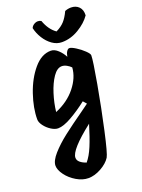

<svg xmlns="http://www.w3.org/2000/svg" viewBox="-206 -887 986 1333"><g transform="rotate(-20 287.0 -220.5)"><path d="M198 -754Q203 -768 217.5 -777.5Q232 -787 248 -787Q261 -787 272 -780Q297 -710 346 -676Q385 -695 408 -720.5Q431 -746 451 -789Q473 -798 496 -798Q532 -798 554 -775.5Q576 -753 574 -712Q542 -665 482 -629Q422 -593 357 -593Q319 -593 286 -616.5Q253 -640 230 -677Q207 -714 198 -754ZM127 -40Q104 -40 76.5 -57.5Q49 -75 30 -100.5Q11 -126 11 -148Q11 -231 44.5 -329.5Q78 -428 135.5 -496Q193 -564 262 -564Q289 -564 315 -539.5Q341 -515 356 -485Q360 -509 369.5 -523Q379 -537 389 -537Q404 -537 435 -517.5Q466 -498 491 -474Q516 -450 516 -438Q516 -400 486.5 -235Q457 -70 422.5 86Q388 242 373 267Q350 303 301.5 330Q253 357 207 357Q164 357 120 331Q76 305 48 267Q20 229 20 198Q20 162 62.5 114Q105 66 166 18.5Q227 -29 322 -96Q339 -109 373 -133L351 -158Q290 -110 228.5 -75Q167 -40 127 -40ZM152 -151Q246 -190 302 -260Q358 -330 363 -404Q351 -417 332.5 -427Q314 -437 297 -437Q262 -437 231.5 -392.5Q201 -348 180 -281.5Q159 -215 152 -151ZM169 193Q169 213 186.5 227.5Q204 242 231 251Q261 216 286 156Q311 96 339 3Q169 136 169 193Z"/></g></svg>

Font: Mogra
Style: Regular
Weight: 400
Designer: Lipi Raval
Foundry: Lipi Raval
Version: Version 1.002;PS 1.002;hotconv 1.0.88;makeotf.lib2.5.647800;